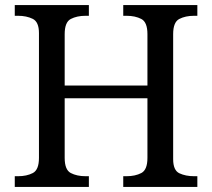

<svg xmlns="http://www.w3.org/2000/svg" viewBox="-20 -734 833 754"><path d="M38 0V-42H51Q85 -42 109 -54.5Q133 -67 133 -114V-604Q133 -648 108.5 -660Q84 -672 51 -672H38V-714H329V-672H316Q282 -672 258 -659.5Q234 -647 234 -600V-398H559V-600Q559 -647 535 -659.5Q511 -672 477 -672H464V-714H755V-672H742Q708 -672 684 -659.5Q660 -647 660 -600V-109Q660 -65 684.5 -53.5Q709 -42 742 -42H755V0H464V-42H477Q511 -42 535 -54.5Q559 -67 559 -114V-348H234V-114Q234 -67 258 -54.5Q282 -42 316 -42H329V0Z"/></svg>

Font: Noto Serif Old Uyghur
Style: Regular
Weight: 400
Designer: Lewis McGuffie
Foundry: Google LLC
Version: Version 1.003; ttfautohint (v1.8.4.7-5d5b)